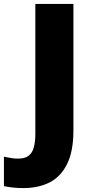

<svg xmlns="http://www.w3.org/2000/svg" viewBox="-99 -734 471 978"><path d="M21 224Q-12 224 -36.5 221Q-61 218 -79 214V64Q-63 67 -45.5 70.5Q-28 74 -8 74Q27 74 46 60Q65 46 73 17.5Q81 -11 81 -53V-714H275V-70Q275 37 242.5 102Q210 167 153 195.5Q96 224 21 224Z"/></svg>

Font: Noto Sans Symbols Black
Style: Regular
Weight: 900
Version: Version 2.002